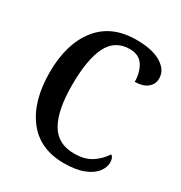

<svg xmlns="http://www.w3.org/2000/svg" viewBox="-171 -849 930 984"><g transform="rotate(30 293.5 -357.0)"><path d="M51 -358Q51 -526 129 -625Q207 -724 354 -724Q449 -724 501 -692Q553 -660 553 -610Q553 -575 526 -554Q499 -533 453 -533Q453 -588 428 -627Q403 -666 349 -666Q261 -666 222 -588Q183 -510 183 -358Q183 -210 226.5 -134.5Q270 -59 366 -59Q428 -59 467.5 -84Q507 -109 535 -151Q551 -140 551 -111Q551 -83 530 -55Q509 -27 463 -8.5Q417 10 346 10Q203 10 127 -89Q51 -188 51 -358Z"/></g></svg>

Font: Noto Serif NarrowSemiBold
Style: Regular
Weight: 600
Width: 4
Designer: Monotype Design Team
Foundry: Monotype Imaging Inc.
Version: Version 1.001